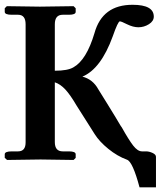

<svg xmlns="http://www.w3.org/2000/svg" viewBox="-21 -673 677 809"><path d="M577.1 -35.2H594.2Q607.4 -35.2 621.8 -28.6Q636.2 -22 636.2 -12.2V116.2H566.9Q538.1 8.3 514.2 0Q473.1 -15.1 435.5 -45.7Q397.9 -76.2 377.9 -107.9Q374 -114.7 345 -159.9Q315.9 -205.1 301.8 -228Q274.9 -273.9 253.9 -296.4Q232.9 -318.8 210 -326.2V-74.2Q210 -35.2 243.2 -35.2H269Q297.9 -35.2 297.9 -22.9V-7.8L289.1 1Q189 -1 149.9 -1L8.8 1L-1 -7.8V-22.9Q-1 -35.2 28.8 -35.2H55.2Q87.4 -35.2 86.9 -74.2V-570.8Q86.9 -610.8 55.2 -610.8H28.8Q-1 -610.8 -1 -623V-638.2L7.8 -647Q107.9 -645 147 -645L289.1 -647L297.9 -638.2V-623Q297.9 -610.8 269 -610.8H243.2Q210 -610.8 210 -570.8V-375Q264.2 -375 288.1 -389.2Q343.3 -419.9 377 -533.2Q410.2 -653.3 538.1 -652.8Q627 -652.8 627 -603Q627 -584 606.4 -571Q585.9 -558.1 562 -558.1Q540 -558.1 514.2 -570.8Q490.2 -583 483.9 -583Q476.1 -583 454.1 -520Q404.3 -382.8 326.2 -350.1Q370.1 -338.9 393.1 -296.9Q405.3 -277.8 429.7 -238Q454.1 -198.2 465.8 -179.2Q470.7 -171.4 479.7 -155.8Q488.8 -140.1 492.2 -136.2Q521 -84.5 540 -59.8Q559.1 -35.2 577.1 -35.2Z"/></svg>

Font: Linux Libertine
Style: Semibold
Weight: 600
Designer: Philipp H. Poll
Foundry: Philipp H. Poll
Version: Version 5.1.2 ; ttfautohint (v0.9)